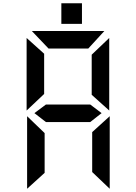

<svg xmlns="http://www.w3.org/2000/svg" viewBox="-20 -994 840 1183"><path d="M147 -278 255 -174V71L147 169ZM656 169 548 66V-180L656 -278ZM263 -242Q228 -270 192 -297L263 -350H536L606 -297L536 -242ZM176 -803H623L524 -695H279ZM144 -313V-760L252 -663V-415ZM653 -760V-313L545 -410V-657ZM358 -974H485V-847H358Z"/></svg>

Font: Digital Numbers
Style: Regular
Weight: 400
Version: Version 001.102